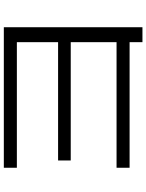

<svg xmlns="http://www.w3.org/2000/svg" viewBox="96 -824 746 978"><g transform="rotate(-90 469.0 -335.0)"><path d="M743.2 -47.9H103.5V-114.3H743.2V-347.7H140.6V-412.1H743.2V-622.1H103.5V-688.5H819.3V17.6H743.2Z"/></g></svg>

Font: WEMIX Pretendard Variable
Style: Regular
Weight: 400
Designer: Base glyphs from Inter by Rasmus Andersson; Hangeul glyphs from Noto Sans CJK(Source Han Sans) by Jang Soo-young and Kan
Foundry: Kil Hyung-jin
Version: Version 1.000;Glyphs 3.2 (3208)